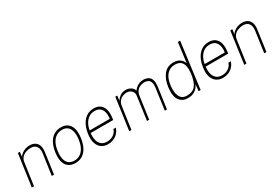

<svg xmlns="http://www.w3.org/2000/svg" viewBox="50 -1712 3868 2691"><g transform="rotate(-30 1984.0 -366.5)"><path d="M54 0 126.5 -517H159L149.5 -440Q165 -464.5 190.5 -484.2Q216 -504 249.2 -515.5Q282.5 -527 321 -527Q369 -527 403.8 -506.5Q438.5 -486 454.2 -443.5Q470 -401 460.5 -335L413.5 0H377.5L425 -335Q436 -410 406.2 -449.5Q376.5 -489 316.5 -489Q274 -489 236 -475Q198 -461 172.2 -432.5Q146.5 -404 140.5 -360L89.5 0Z M757.5 10Q695.5 10 652.5 -19Q609.5 -48 591.2 -107.2Q573 -166.5 585 -257Q595.5 -338 625.8 -398.8Q656 -459.5 706.5 -493.2Q757 -527 827.5 -527Q889 -527 931 -497.8Q973 -468.5 991 -408.8Q1009 -349 997 -257Q986.5 -177 956.5 -117Q926.5 -57 877 -23.5Q827.5 10 757.5 10ZM762.5 -27Q812.5 -27 853.2 -52Q894 -77 921.8 -128Q949.5 -179 959.5 -257Q968.5 -326.5 957.2 -378.8Q946 -431 912.8 -460Q879.5 -489 822.5 -489Q771.5 -489 730.2 -464Q689 -439 661.2 -387.5Q633.5 -336 623 -257Q614 -188 625.5 -136.2Q637 -84.5 671 -55.8Q705 -27 762.5 -27Z M1287.5 10Q1224.5 10 1181 -20.8Q1137.5 -51.5 1118.8 -110.5Q1100 -169.5 1112 -254Q1124 -339.5 1157 -400.8Q1190 -462 1240.8 -494.5Q1291.5 -527 1357.5 -527Q1419.5 -527 1459.2 -497.5Q1499 -468 1514.5 -412.2Q1530 -356.5 1518.5 -277L1515 -249H1150.5Q1142.5 -190.5 1153.5 -140.2Q1164.5 -90 1198.5 -59Q1232.5 -28 1293 -28Q1350 -28 1394.5 -57.5Q1439 -87 1454.5 -138H1493.5Q1477 -88 1444.8 -55Q1412.5 -22 1371.5 -6Q1330.5 10 1287.5 10ZM1156.5 -287H1481.5Q1490 -344.5 1479.2 -390.2Q1468.5 -436 1437 -462.5Q1405.5 -489 1351.5 -489Q1292.5 -489 1251.5 -458.8Q1210.5 -428.5 1186.8 -382Q1163 -335.5 1156.5 -287Z M1631 0 1703.5 -517H1736L1725.5 -440Q1747.5 -474.5 1783.8 -500.8Q1820 -527 1875.5 -527Q1917 -527 1955.2 -505Q1993.5 -483 2003 -441Q2031 -481.5 2072.2 -504.2Q2113.5 -527 2161.5 -527Q2185.5 -527 2211.2 -520Q2237 -513 2258 -493.2Q2279 -473.5 2288.2 -435.5Q2297.5 -397.5 2288.5 -335L2241.5 0H2206.5L2253 -335Q2262 -397.5 2250 -430.8Q2238 -464 2212.8 -476.5Q2187.5 -489 2156.5 -489Q2129 -489 2096.2 -478Q2063.5 -467 2037.5 -439Q2011.5 -411 2004 -360L1953.5 0H1918.5L1970.5 -376Q1976 -414 1961.2 -439Q1946.5 -464 1921.2 -476.5Q1896 -489 1869.5 -489Q1839.5 -489 1806.8 -476.2Q1774 -463.5 1749 -435Q1724 -406.5 1717.5 -360L1666.5 0Z M2578.5 10Q2488 10 2441.8 -56.2Q2395.5 -122.5 2413 -260Q2429 -380 2487.8 -453.5Q2546.5 -527 2648.5 -527Q2691.5 -527 2720.5 -514.5Q2749.5 -502 2767.2 -484Q2785 -466 2793.8 -449Q2802.5 -432 2804.5 -423L2846.5 -743H2883.5L2786.5 0H2753.5L2764.5 -106Q2761 -97 2749.5 -78.2Q2738 -59.5 2716.5 -39Q2695 -18.5 2661.2 -4.2Q2627.5 10 2578.5 10ZM2584 -27Q2678 -27 2723 -84.2Q2768 -141.5 2784.5 -266.5Q2792.5 -334.5 2783 -384.5Q2773.5 -434.5 2741 -461.8Q2708.5 -489 2647 -489Q2573 -489 2520.8 -434.5Q2468.5 -380 2454 -266.5Q2440 -159 2471 -93Q2502 -27 2584 -27Z M3148.5 10Q3085.5 10 3042 -20.8Q2998.5 -51.5 2979.8 -110.5Q2961 -169.5 2973 -254Q2985 -339.5 3018 -400.8Q3051 -462 3101.8 -494.5Q3152.5 -527 3218.5 -527Q3280.5 -527 3320.2 -497.5Q3360 -468 3375.5 -412.2Q3391 -356.5 3379.5 -277L3376 -249H3011.5Q3003.5 -190.5 3014.5 -140.2Q3025.5 -90 3059.5 -59Q3093.5 -28 3154 -28Q3211 -28 3255.5 -57.5Q3300 -87 3315.5 -138H3354.5Q3338 -88 3305.8 -55Q3273.5 -22 3232.5 -6Q3191.5 10 3148.5 10ZM3017.5 -287H3342.5Q3351 -344.5 3340.2 -390.2Q3329.5 -436 3298 -462.5Q3266.5 -489 3212.5 -489Q3153.5 -489 3112.5 -458.8Q3071.5 -428.5 3047.8 -382Q3024 -335.5 3017.5 -287Z M3492 0 3564.5 -517H3597L3587.5 -440Q3603 -464.5 3628.5 -484.2Q3654 -504 3687.2 -515.5Q3720.5 -527 3759 -527Q3807 -527 3841.8 -506.5Q3876.5 -486 3892.2 -443.5Q3908 -401 3898.5 -335L3851.5 0H3815.5L3863 -335Q3874 -410 3844.2 -449.5Q3814.5 -489 3754.5 -489Q3712 -489 3674 -475Q3636 -461 3610.2 -432.5Q3584.5 -404 3578.5 -360L3527.5 0Z"/></g></svg>

Font: Public Sans Thin
Style: Italic
Weight: 100
Italic angle: -8°
Designer: The Public Sans project authors (U.S. Web Design System). Libre Franklin designed by Pablo Impallari and Rodrigo Fuenzal
Version: Version 2.000